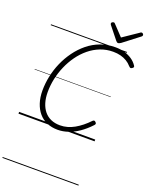

<svg xmlns="http://www.w3.org/2000/svg" viewBox="-296 -1398 1577 2039"><g transform="rotate(20 492.0 -378.5)"><path d="M448 19Q381 19 326.5 -4Q272 -27 234 -71.5Q196 -116 175.5 -178.5Q155 -241 155 -319Q155 -398 172 -480Q189 -562 223 -639.5Q257 -717 306.5 -785Q356 -853 419.5 -905Q483 -957 560.5 -986Q638 -1015 728 -1015Q784 -1015 831 -1001.5Q878 -988 916 -962.5Q954 -937 979 -899Q986 -889 982.5 -881.5Q979 -874 967 -867Q957 -861 950.5 -862.5Q944 -864 932 -876Q908 -904 876.5 -923Q845 -942 806.5 -952Q768 -962 722 -962Q645 -962 577.5 -935.5Q510 -909 453 -862Q396 -815 351.5 -753Q307 -691 276 -619.5Q245 -548 229 -472.5Q213 -397 213 -323Q213 -255 229.5 -201.5Q246 -148 277 -110.5Q308 -73 353 -53.5Q398 -34 455 -34Q498 -34 538.5 -45.5Q579 -57 617 -78.5Q655 -100 692.5 -130Q730 -160 766 -198Q775 -206 782.5 -205.5Q790 -205 799 -196Q808 -187 808 -179.5Q808 -172 799 -162Q742 -101 683.5 -61Q625 -21 566 -1Q507 19 448 19ZM936 -1257Q944 -1257 951 -1250Q958 -1243 958 -1236Q958 -1230 956 -1226Q954 -1222 949 -1218L768 -1079Q758 -1073 751 -1069.5Q744 -1066 736 -1066Q729 -1066 724 -1070Q719 -1074 712 -1081L600 -1221Q597 -1226 595.5 -1230Q594 -1234 594 -1237Q594 -1246 603 -1251.5Q612 -1257 619 -1257Q626 -1257 629.5 -1254.5Q633 -1252 637 -1247L746 -1132L914 -1246Q922 -1252 926 -1254.5Q930 -1257 936 -1257ZM0 490H860V500H0ZM0 -20H860V0H0ZM0 -505H860V-500H0ZM0 -1010H860V-1000H0Z"/></g></svg>

Font: Playwrite BE VLG Guides
Style: Regular
Weight: 400
Designer: Veronika Burian, José Scaglione
Foundry: TypeTogether
Version: Version 1.003